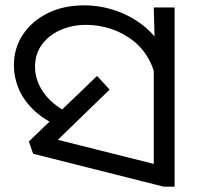

<svg xmlns="http://www.w3.org/2000/svg" viewBox="-20 -686 735 718"><path d="M192 -217Q139 -242 103 -277.5Q67 -313 49.5 -355Q32 -397 32 -442Q32 -506 65.5 -556.5Q99 -607 158 -636.5Q217 -666 295 -666Q355 -666 413.5 -646Q472 -626 520.5 -586.5Q569 -547 597.5 -487Q626 -427 626 -347L565 -344Q565 -408 541.5 -455Q518 -502 479.5 -532.5Q441 -563 395 -578Q349 -593 303 -593Q249 -593 205.5 -573.5Q162 -554 136.5 -519Q111 -484 111 -436Q111 -387 141.5 -342Q172 -297 233 -265L192 -217ZM555 -482 559 -510 555 -658H633V12H592L104 -111L88 -157L343 -402L390 -351L160 -128L153 -174L615 -58L555 -6Z"/></svg>

Font: oriya15
Style: Book
Weight: 400
Designer: Jelle Bosma - Monotype Design Team
Foundry: Monotype Imaging Inc.
Version: Version 2.003